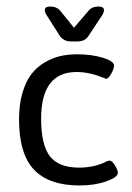

<svg xmlns="http://www.w3.org/2000/svg" viewBox="-20 -568 407 593"><path d="M199.8 -440Q176.8 -440 164.9 -457L122.5 -523.6Q118.5 -529.5 118.5 -537.5Q118.5 -547.8 135.6 -547.8H137.1Q151.4 -547.8 163.3 -538.2L208.5 -482.4L256.4 -538.2Q267.1 -547.8 281.8 -547.8H283.4Q301.2 -547.8 301.2 -536.7Q301.2 -531.5 297.3 -523.6L253.3 -457Q242.6 -440 219.2 -440ZM225.5 4.8Q131.6 4.8 85.2 -43.8Q38.8 -92.4 38.8 -199.8Q38.8 -245.7 49.3 -281.2Q59.8 -316.7 76.9 -338.9Q93.9 -361.1 117.9 -375.1Q141.9 -389.2 166.3 -394.8Q190.6 -400.3 218.4 -400.3Q262.4 -400.3 297.3 -389.8Q332.1 -379.3 332.1 -365.4Q332.1 -355.5 323.4 -340.1Q314.7 -324.6 307.6 -324.6Q306.8 -324.6 306 -325Q305.2 -325.4 303.4 -326.2Q301.6 -327 299.6 -327.8Q255.3 -345.6 216.8 -345.6Q107 -345.6 107 -201.3Q107 -120.9 134 -85.6Q160.9 -50.3 224.7 -50.3Q272.3 -50.3 309.9 -69.8L318.3 -72.1Q325.8 -72.1 334.9 -57.5Q344 -42.8 344 -34.1Q344 -20.6 308.4 -7.9Q272.7 4.8 225.5 4.8Z"/></svg>

Font: Jaldi
Style: Regular
Weight: 400
Designer: Pablo Cosgaya and Nicolas Silva
Foundry: Omnibus-Type
Version: Version 1.001;PS 001.001;hotconv 1.0.70;makeotf.lib2.5.58329